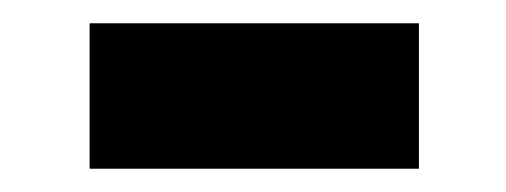

<svg xmlns="http://www.w3.org/2000/svg" viewBox="-20 -355 435 165"><path d="M57 -210V-335H340V-210Z"/></svg>

Font: BitterBold
Style: Bold
Weight: 700
Designer: Sol Matas
Foundry: Sol Matas
Version: Version 001.001